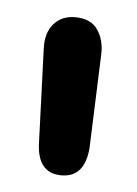

<svg xmlns="http://www.w3.org/2000/svg" viewBox="-33 -635 235 329"><g transform="rotate(5 84.5 -470.0)"><path d="M35 -548 41 -385Q43 -334 84 -334Q124 -334 128 -385L134 -546Q135 -571 123 -588.5Q111 -606 84 -606Q61 -606 47.5 -590.5Q34 -575 35 -548Z"/></g></svg>

Font: Beiruti SemiBold
Style: Regular
Weight: 600
Designer: Arlette Boutros
Foundry: Boutros
Version: Version 1.41